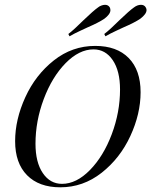

<svg xmlns="http://www.w3.org/2000/svg" viewBox="-20 -775 635 806"><path d="M379.8 -582.3Q470.2 -582.3 520.2 -531.5Q570.2 -480.6 570.2 -387.9Q570.2 -296.8 527 -203.6Q483.9 -110.5 406.5 -49.6Q329 11.3 233.1 11.3Q143.5 11.3 93.5 -39.5Q43.5 -90.3 43.5 -182.3Q43.5 -273.4 86.3 -366.9Q129 -460.5 206 -521.4Q283.1 -582.3 379.8 -582.3ZM129 -171.8Q129 -93.5 159.7 -48.4Q190.3 -3.2 240.3 -3.2Q300.8 -3.2 357.7 -61.3Q414.5 -119.4 449.2 -211.7Q483.9 -304 483.9 -399.2Q483.9 -477.4 453.2 -522.6Q422.6 -567.7 372.6 -567.7Q312.1 -567.7 255.2 -509.7Q198.4 -451.6 163.7 -359.3Q129 -266.9 129 -171.8ZM482.3 -691.1Q522.6 -729.8 541.9 -743.5Q556.5 -754.8 571.8 -754.8Q584.7 -754.8 591.1 -745.2Q595.2 -738.7 595.2 -733.1Q595.2 -716.1 568.5 -696Q544.4 -679.8 497.6 -659.7Q491.1 -656.5 467.3 -645.6Q443.5 -634.7 422.6 -622.6L417.7 -632.3Q441.9 -650.8 482.3 -691.1ZM331.5 -691.1Q371.8 -729.8 391.1 -743.5Q396.8 -748.4 405.2 -751.6Q413.7 -754.8 421 -754.8Q434.7 -754.8 441.1 -743.5Q443.5 -737.9 443.5 -732.3Q443.5 -715.3 417.7 -696Q393.5 -679.8 346.8 -659.7Q340.3 -656.5 316.5 -645.6Q292.7 -634.7 271.8 -622.6L266.9 -632.3Q291.1 -650.8 331.5 -691.1Z"/></svg>

Font: Playfair Display SC
Style: Italic
Weight: 400
Italic angle: -14°
Designer: Claus Eggers Sørensen
Foundry: Claus Eggers Sørensen
Version: Version 1.202; ttfautohint (v1.6)